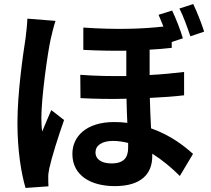

<svg xmlns="http://www.w3.org/2000/svg" viewBox="-20 -862 1040 947"><path d="M451 -111C451 -144 482 -167 538 -167C562 -167 587 -163 612 -157C612 -148 612 -140 612 -133C612 -85 591 -56 530 -56C482 -56 451 -75 451 -111ZM933 -842 865 -820C885 -781 904 -727 919 -683L987 -706C975 -744 952 -803 933 -842ZM254 -759 115 -770C114 -738 109 -699 106 -673C94 -596 66 -406 66 -255C66 -119 85 -5 106 65L219 57C218 42 218 26 218 15C217 4 220 -17 223 -31C235 -86 267 -188 296 -270L233 -319C219 -286 202 -248 188 -213C185 -234 184 -262 184 -281C184 -381 215 -603 230 -669C234 -687 246 -738 254 -759ZM829 -810 762 -789C770 -771 778 -751 786 -731C679 -719 553 -715 391 -726V-616C469 -612 540 -611 603 -612V-487C530 -486 454 -487 376 -493L377 -378C454 -374 531 -373 604 -375C605 -335 606 -294 608 -256C587 -259 565 -260 542 -260C407 -260 337 -190 337 -103C337 5 430 56 546 56C676 56 731 -4 731 -92C731 -96 731 -100 731 -104C779 -74 825 -36 867 6L932 -103C893 -138 825 -194 725 -229C723 -275 720 -325 719 -379C781 -382 839 -386 888 -392V-507C836 -501 779 -495 718 -492V-617C757 -619 793 -622 827 -626V-655L882 -673C871 -712 848 -770 829 -810Z"/></svg>

Font: Source Han Sans JP
Style: Bold
Weight: 700
Designer: Ryoko NISHIZUKA 西塚涼子 (kana, bopomofo & ideographs); Paul D. Hunt (Latin, Greek & Cyrillic); Sandoll Communications 산돌커뮤니
Foundry: Adobe
Version: Version 2.002;hotconv 1.0.116;makeotfexe 2.5.65601